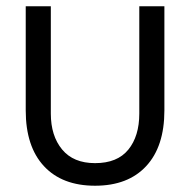

<svg xmlns="http://www.w3.org/2000/svg" viewBox="-20 -580 606 612"><path d="M62 -228V-560H142V-218Q142 -147 178 -103.5Q214 -60 283 -60Q354 -60 389 -103Q424 -146 424 -218V-560H504V-228Q504 -113 446 -50.5Q388 12 283 12Q178 12 120 -50.5Q62 -113 62 -228Z"/></svg>

Font: TASA Explorer VF
Style: Regular
Weight: 400
Designer: Weizhong Zhang
Foundry: Local Remote
Version: Version 1.000;Glyphs 3.2 (3192)